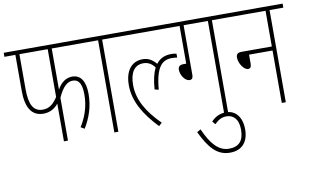

<svg xmlns="http://www.w3.org/2000/svg" viewBox="-86 -795 1975 1223"><g transform="rotate(-10 902.0 -183.5)"><path d="M306 -596H542V-622H0V-596H71V-363C71 -256 106 -196 183 -196C230 -196 261 -220 280 -244V0H306V-277C337 -346 368 -371 401 -371C445 -371 460 -334 460 -269C460 -193 435 -125 400 -70L424 -56C462 -118 487 -189 487 -270C487 -355 456 -397 403 -397C364 -397 331 -375 306 -330ZM97 -596H280V-287C254 -247 227 -222 183 -222C123 -222 97 -269 97 -369Z M632 -596H721V-622H530V-596H606V0H632Z M709 -596H1054V-622H709ZM894 10 914 -9C825 -97 776 -182 776 -277C776 -358 807 -402 864 -402C895 -402 918 -388 937 -362C921 -329 910 -285 906 -225L932 -219C944 -369 989 -403 1048 -403C1063 -403 1072 -402 1083 -400V-425C1073 -428 1064 -429 1049 -429C1008 -429 975 -415 951 -383C926 -413 899 -428 864 -428C792 -428 749 -373 749 -280C749 -175 806 -82 894 10Z M1159 -596H1316V0H1342V-596H1431V-622H1034V-596H1133V-352H1115C1089 -352 1080 -340 1080 -321C1080 -286 1108 -245 1137 -245C1150 -245 1159 -253 1159 -276Z M1310 255C1390 255 1430 204 1430 125C1430 44 1388 -3 1328 -3C1290 -3 1258 12 1232 40L1249 60C1275 34 1297 23 1327 23C1367 23 1404 50 1404 122C1404 195 1372 229 1308 229C1240 229 1193 173 1150 76L1126 90C1177 197 1227 255 1310 255Z M1419 -622V-596H1689V-365H1491C1467 -365 1458 -353 1458 -334C1458 -296 1489 -250 1516 -250C1529 -250 1537 -259 1537 -279V-339H1689V0H1715V-596H1804V-622Z"/></g></svg>

Font: Noto Sans Devanagari ExtraCondensed Thin
Style: Regular
Weight: 100
Width: 2
Designer: Jelle Bosma - Monotype Design Team
Foundry: Monotype Imaging Inc.
Version: Version 2.004